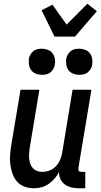

<svg xmlns="http://www.w3.org/2000/svg" viewBox="-20 -1001 540 1029"><path d="M163 8Q136 8 112 -0.5Q88 -9 72 -27Q56 -45 47.5 -68.5Q39 -92 35.5 -117.5Q32 -143 34 -169Q36 -195 40 -221L90 -520H191L139 -207Q137 -193 136 -178.5Q135 -164 136.5 -150Q138 -136 142.5 -123Q147 -110 156 -100Q165 -90 178 -85Q191 -80 206 -80Q225 -80 244.5 -87Q264 -94 278.5 -109Q293 -124 301.5 -143Q310 -162 313 -181L369 -520H470L400 -100Q400 -96 400 -92Q400 -88 402.5 -85Q405 -82 409 -81Q413 -80 418 -80H437V8H403Q382 8 362.5 3.5Q343 -1 328 -12Q313 -23 304 -41Q295 -59 297 -80Q287 -61 273 -44.5Q259 -28 241 -15.5Q223 -3 203 2.5Q183 8 163 8ZM405 -600Q388 -600 372.5 -606Q357 -612 347.5 -624.5Q338 -637 335.5 -653.5Q333 -670 335 -687Q337 -698 343.5 -709Q350 -720 359.5 -727.5Q369 -735 381 -737.5Q393 -740 404 -740Q421 -740 436.5 -734Q452 -728 461.5 -715.5Q471 -703 474 -686.5Q477 -670 474 -653Q472 -642 465.5 -631Q459 -620 449.5 -612.5Q440 -605 428 -602.5Q416 -600 405 -600ZM205 -600Q188 -600 172.5 -606Q157 -612 147.5 -624.5Q138 -637 135.5 -653.5Q133 -670 135 -687Q137 -698 143.5 -709Q150 -720 159.5 -727.5Q169 -735 181 -737.5Q193 -740 204 -740Q221 -740 236.5 -734Q252 -728 261.5 -715.5Q271 -703 274 -686.5Q277 -670 274 -653Q272 -642 265.5 -631Q259 -620 249.5 -612.5Q240 -605 228 -602.5Q216 -600 205 -600ZM272 -805 203 -946 261 -976 337 -869 448 -981 499 -941 382 -805Z"/></svg>

Font: Iosevka Semibold
Style: Italic
Weight: 600
Italic angle: -9°
Monospace: yes
Designer: Belleve Invis
Foundry: Belleve Invis
Version: Version 32.5.0; ttfautohint (v1.8.4)